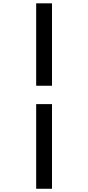

<svg xmlns="http://www.w3.org/2000/svg" viewBox="-20 -871 540 1174"><path d="M201.2 -346.7V-850.6H297.9V-346.7ZM201.2 283.2V-234.4H297.9V283.2Z"/></svg>

Font: GenEi Gothic M Regular
Style: Bold
Weight: 700
Designer: o_tamon (Modified); [Source Han Sans]
Ryoko NISHIZUKA  (kana & ideographs); Paul D. Hunt (Latin, Greek & Cyrillic); Wenl
Version: Version 1.1a;Original Version 1.004